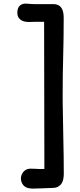

<svg xmlns="http://www.w3.org/2000/svg" viewBox="-20 -911 454 1086"><path d="M78.1 0ZM340.8 71.3Q340.8 -29.8 338.1 -131.6Q335.5 -233.4 334.5 -338.4V-388.2Q334.5 -489.7 337.4 -593.8Q340.3 -697.8 340.3 -811.5Q340.3 -887.7 282.7 -887.7H173.4Q162.1 -887.7 150.4 -888.9Q138.7 -890.1 125.5 -890.6Q111.3 -890.6 102.3 -886Q93.3 -881.3 87.9 -874.3Q82.5 -867.2 80.3 -858.2Q78.1 -849.1 78.1 -840.3Q78.1 -820.8 86 -810.1Q93.8 -799.3 104.5 -794.2Q115.3 -789.1 126.5 -787.8Q137.7 -786.6 144.5 -786.6Q151.4 -786.6 159.4 -787.1Q167.5 -787.6 180.7 -787.6H229.5L231 44.9Q218.8 44.9 210.7 44.9Q202.6 44.9 197.3 44.7Q191.9 44.4 188.5 44.2Q185.1 43.9 182.1 43.9L152.4 43Q138.7 43 128.4 48.3Q118.2 53.7 111.6 61.8Q105 69.8 101.6 79.6Q98.2 89.4 98.2 98.1Q98.2 105.5 100.4 114Q102.6 122.6 107.4 130.4Q112.3 138.2 120.4 144.3Q128.4 150.4 139.7 152.8Q151.4 155.8 165.5 155.8Q168.5 155.8 173.6 155.5Q178.7 155.3 190.2 155Q201.7 154.8 222.2 154.1Q242.7 153.3 276.4 151.9Q296.4 151.9 309.1 144.5Q321.8 137.2 328.9 125.7Q335.9 114.3 338.4 99.9Q340.8 85.4 340.8 71.3Z"/></svg>

Font: Autour One
Style: Regular
Weight: 400
Version: Version 1.007; ttfautohint (v0.92) -l 24 -r 24 -G 200 -x 7 -